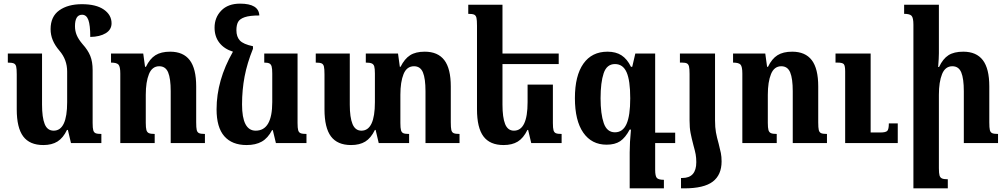

<svg xmlns="http://www.w3.org/2000/svg" viewBox="-20 -786 5528 1055"><path d="M537 -50V0H370L353 -72H348Q327 -28 296 -8.5Q265 11 218 11Q143 11 107.5 -36.5Q72 -84 72 -185V-377Q72 -407 69 -420Q66 -433 56 -437.5Q46 -442 23 -442V-492H211V-211Q211 -141 225.5 -104.5Q240 -68 275 -68Q349 -68 349 -225V-393Q349 -458 307 -507Q282 -536 270 -565Q258 -594 258 -626Q258 -695 305.5 -729Q353 -763 430 -763Q508 -763 550.5 -733.5Q593 -704 593 -658Q593 -623 561 -603.5Q529 -584 476 -583Q476 -648 465.5 -676.5Q455 -705 431 -705Q392 -705 392 -642Q392 -616 401.5 -593Q411 -570 434 -543Q463 -511 476 -479Q489 -447 489 -401V-110Q489 -82 492.5 -70Q496 -58 505.5 -54Q515 -50 537 -50Z M1106 0H918V-285Q918 -354 904 -388Q890 -422 855 -422Q816 -422 798.5 -379Q781 -336 781 -265V-111Q781 -84 784.5 -71.5Q788 -59 798 -54.5Q808 -50 830 -50V0H641V-382Q641 -420 631 -431Q621 -442 590 -442V-492H767L777 -419H782Q803 -463 834 -482.5Q865 -502 915 -502Q987 -502 1022.5 -455.5Q1058 -409 1058 -311V-114Q1058 -84 1061 -71.5Q1064 -59 1073.5 -54.5Q1083 -50 1106 -50Z M1664 -50V0H1496L1479 -71H1475Q1452 -27 1418.5 -8Q1385 11 1335 11Q1255 11 1212.5 -37.5Q1170 -86 1170 -185Q1170 -345 1260 -502Q1212 -517 1185.5 -551Q1159 -585 1159 -634Q1159 -690 1196 -728Q1233 -766 1299 -766Q1402 -766 1405 -701Q1352 -701 1324.5 -691.5Q1297 -682 1288 -665Q1279 -648 1279 -620Q1279 -584 1298 -563.5Q1317 -543 1370 -532V-518Q1338 -439 1324 -365.5Q1310 -292 1310 -212Q1310 -68 1385 -68Q1476 -68 1476 -225V-382Q1476 -409 1472.5 -421Q1469 -433 1460 -437.5Q1451 -442 1432 -442V-492H1615V-110Q1615 -82 1618.5 -70Q1622 -58 1632 -54Q1642 -50 1664 -50Z M2505 -50V0H2318V-285Q2318 -354 2304 -388Q2290 -422 2255 -422Q2215 -422 2197.5 -379Q2180 -336 2180 -265V-110Q2180 -82 2183.5 -70Q2187 -58 2196.5 -54Q2206 -50 2228 -50V0H2061L2044 -72H2040Q2018 -27 1987 -8Q1956 11 1909 11Q1834 11 1798.5 -36.5Q1763 -84 1763 -185V-377Q1763 -407 1760 -420Q1757 -433 1747.5 -437.5Q1738 -442 1715 -442V-492H1902V-211Q1902 -141 1917 -104.5Q1932 -68 1966 -68Q2040 -68 2040 -225V-382Q2040 -409 2036.5 -421Q2033 -433 2022.5 -437.5Q2012 -442 1990 -442V-492H2167L2177 -419H2181Q2203 -463 2233.5 -482.5Q2264 -502 2314 -502Q2386 -502 2421.5 -455.5Q2457 -409 2457 -311V-114Q2457 -84 2460 -71.5Q2463 -59 2472.5 -54.5Q2482 -50 2505 -50Z M3066 -50V0H2899L2882 -72H2878Q2856 -27 2825 -8Q2794 11 2747 11Q2672 11 2636.5 -36.5Q2601 -84 2601 -185V-645Q2601 -675 2598 -688Q2595 -701 2585.5 -705.5Q2576 -710 2553 -710V-760H2741V-492H3050V-434H2741V-211Q2741 -141 2755.5 -104.5Q2770 -68 2804 -68Q2879 -68 2879 -225V-321H3018V-110Q3018 -82 3021.5 -70Q3025 -58 3034.5 -54Q3044 -50 3066 -50Z M3580 0V147Q3580 182 3589.5 192Q3599 202 3628 202V249H3440V52Q3440 -3 3447 -74H3440Q3416 -29 3387.5 -10Q3359 9 3313 9Q3231 9 3185 -57Q3139 -123 3139 -247Q3139 -370 3185.5 -436Q3232 -502 3318 -502Q3364 -502 3395 -482Q3426 -462 3447 -419H3454L3471 -492H3580V-57H3690V0ZM3443 -246Q3443 -344 3423 -389Q3403 -434 3359 -434Q3314 -434 3297 -383.5Q3280 -333 3280 -246Q3280 -160 3297.5 -109.5Q3315 -59 3359 -59Q3402 -59 3422.5 -104.5Q3443 -150 3443 -246Z M3769 -380Q3769 -408 3766 -420.5Q3763 -433 3754.5 -437.5Q3746 -442 3728 -442H3716V-492H3909V-124Q3909 -86 3914 -58.5Q3919 -31 3929 4Q3937 35 3941 55Q3945 75 3945 101Q3945 175 3896.5 212Q3848 249 3739 249H3722V192H3729Q3806 192 3806 105Q3806 81 3802.5 62Q3799 43 3790 11Q3780 -27 3774.5 -55.5Q3769 -84 3769 -124Z M4524 0H4336V-285Q4336 -354 4322 -388Q4308 -422 4273 -422Q4234 -422 4216.5 -379Q4199 -336 4199 -265V-111Q4199 -84 4202.5 -71.5Q4206 -59 4216 -54.5Q4226 -50 4248 -50V0H4059V-382Q4059 -420 4049 -431Q4039 -442 4008 -442V-492H4185L4195 -419H4200Q4221 -463 4252 -482.5Q4283 -502 4333 -502Q4405 -502 4440.5 -455.5Q4476 -409 4476 -311V-114Q4476 -84 4479 -71.5Q4482 -59 4491.5 -54.5Q4501 -50 4524 -50ZM4913 0H4624V-394Q4624 -425 4616.5 -433.5Q4609 -442 4583 -442H4571V-492H4764V-58H4817Q4847 -58 4855.5 -67Q4864 -76 4864 -108H4913Z M5464 0H5276V-285Q5276 -354 5262 -388Q5248 -422 5213 -422Q5174 -422 5156.5 -379Q5139 -336 5139 -265V138Q5139 166 5142.5 178Q5146 190 5156 194.5Q5166 199 5188 199V249H4999V-650Q4999 -688 4989 -699Q4979 -710 4948 -710V-760H5139V-493Q5139 -468 5135 -418H5140Q5161 -463 5191.5 -482.5Q5222 -502 5273 -502Q5345 -502 5380.5 -455.5Q5416 -409 5416 -311V-114Q5416 -84 5419 -71.5Q5422 -59 5431.5 -54.5Q5441 -50 5464 -50Z"/></svg>

Font: Noto Serif Armenian SmBd Narrow
Style: Regular
Weight: 600
Width: 4
Designer: Monotype Design team
Foundry: Monotype Imaging Inc.
Version: Version 1.000